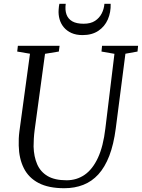

<svg xmlns="http://www.w3.org/2000/svg" viewBox="-20 -985 750 1015"><path d="M643 -701 592 -306Q581 -221.5 557.8 -161.2Q534.5 -101 500 -63.2Q465.5 -25.5 420.2 -7.8Q375 10 319.5 10Q237 10 184.2 -17.5Q131.5 -45 106 -95.8Q80.5 -146.5 79 -215.5Q78.5 -233 79.2 -251.8Q80 -270.5 82.5 -290L138.5 -701L71 -712.5L74.5 -743H295L291 -712.5L218 -700.5L163 -296.5Q160 -273 158.8 -251.8Q157.5 -230.5 157.5 -210.5Q159 -157 176.5 -116.8Q194 -76.5 231.8 -54.2Q269.5 -32 332 -32Q385.5 -32 427.5 -61Q469.5 -90 497.8 -150.8Q526 -211.5 537 -306L585 -700.5L516.5 -712.5L519.5 -743H710L707 -712.5ZM416.5 -799.5Q382.5 -799.5 358 -810.5Q333.5 -821.5 317.5 -840.5Q301.5 -859.5 294.8 -883.8Q288 -908 290 -934Q290.5 -944 291.5 -951Q292.5 -958 294 -965H327.5Q323 -932 331.5 -908.5Q340 -885 362.2 -872.2Q384.5 -859.5 422 -859.5Q459.5 -859.5 482.5 -874.8Q505.5 -890 517.8 -914Q530 -938 532 -965H565Q566.5 -920 550 -882.2Q533.5 -844.5 499.8 -822Q466 -799.5 416.5 -799.5Z"/></svg>

Font: Merriweather 72pt Light
Style: Italic
Weight: 300
Italic angle: -7.8°
Version: Version 2.101